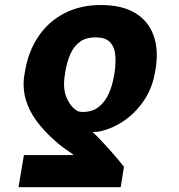

<svg xmlns="http://www.w3.org/2000/svg" viewBox="-20 -573 722 776"><path d="M467.8 183.6H54.7L76.7 53.7H277.8Q271.5 47.9 260.3 40.5Q249 33.2 234.1 22.2Q219.2 11.2 200.7 -5.4Q158.2 -43 127.9 -83.7Q97.7 -124.5 84.2 -170.4Q70.8 -216.3 78.1 -268.6L80.1 -278.3Q92.3 -360.4 132.8 -422.1Q173.3 -483.9 238.3 -518.3Q303.2 -552.7 387.2 -552.7Q472.2 -552.7 525.1 -521.2Q578.1 -489.7 599.6 -432.9Q621.1 -376 609.9 -300.3L607.9 -290Q598.1 -221.2 562.7 -168.2Q527.3 -115.2 477.3 -82.3Q427.2 -49.3 373 -40Q371.1 -40 365.5 -40Q359.9 -40 354 -39.6Q367.7 -27.3 385.7 -8.3Q403.8 10.7 422.4 31.5Q440.9 52.2 456.5 70.8Q472.2 89.4 481 101.1ZM440.9 -268.6 442.9 -278.3Q448.7 -316.9 446 -349.6Q443.4 -382.3 425.3 -402.1Q407.2 -421.9 365.7 -421.9Q326.7 -421.9 302 -403.3Q277.3 -384.8 263.4 -352.3Q249.5 -319.8 243.2 -278.3L241.7 -268.6Q233.4 -213.9 249.5 -177.2Q265.6 -140.6 293 -124.5Q298.3 -122.1 303.7 -121.3Q309.1 -120.6 314.9 -120.6Q353 -120.6 378.4 -140.4Q403.8 -160.2 419.2 -193.8Q434.6 -227.5 440.9 -268.6Z"/></svg>

Font: Inter 18pt ExtraBold
Style: Italic
Weight: 800
Italic angle: -9.3988°
Designer: Rasmus Andersson
Foundry: rsms
Version: Version 4.001;git-66647c0bb